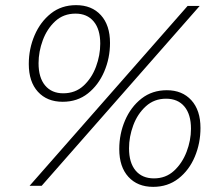

<svg xmlns="http://www.w3.org/2000/svg" viewBox="-20 -723 857 747"><path d="M224 -327Q163 -327 127.5 -366Q92 -405 92 -474Q92 -533 114.5 -585.5Q137 -638 178 -670.5Q219 -703 276 -703Q337 -703 372.5 -664Q408 -625 408 -556Q408 -497 385.5 -444.5Q363 -392 322 -359.5Q281 -327 224 -327ZM576 4Q515 4 479.5 -35Q444 -74 444 -143Q444 -202 466.5 -254.5Q489 -307 530.5 -339.5Q572 -372 629 -372Q689 -372 724.5 -333Q760 -294 760 -225Q760 -166 738 -113.5Q716 -61 674.5 -28.5Q633 4 576 4ZM579 -29Q625 -29 657 -58.5Q689 -88 706 -132.5Q723 -177 723 -222Q723 -278 697.5 -308.5Q672 -339 626 -339Q580 -339 547.5 -309.5Q515 -280 498.5 -235.5Q482 -191 482 -146Q482 -90 507.5 -59.5Q533 -29 579 -29ZM226 -360Q273 -360 305 -389.5Q337 -419 353.5 -463.5Q370 -508 370 -553Q370 -609 344.5 -639.5Q319 -670 274 -670Q227 -670 195 -640.5Q163 -611 146.5 -566.5Q130 -522 130 -477Q130 -421 155.5 -390.5Q181 -360 226 -360ZM95 0 710 -700H757L142 0Z"/></svg>

Font: Montserrat Light
Style: Italic
Weight: 300
Italic angle: -11.3°
Designer: Julieta Ulanovsky
Foundry: Julieta Ulanovsky
Version: Version 9.000; ttfautohint (v1.8.4.7-5d5b)